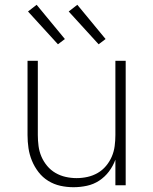

<svg xmlns="http://www.w3.org/2000/svg" viewBox="-20 -774 640 802"><path d="M287 8Q259 8 232 2Q205 -4 181.5 -18.5Q158 -33 141 -55Q124 -77 113.5 -102.5Q103 -128 99 -155Q95 -182 95 -210V-520H138V-210Q138 -187 141 -164Q144 -141 153 -120Q162 -99 177 -81Q192 -63 212 -51.5Q232 -40 254.5 -35Q277 -30 300 -30Q323 -30 345.5 -35Q368 -40 388 -51.5Q408 -63 423 -81Q438 -99 447 -120Q456 -141 459 -164Q462 -187 462 -210V-520H505V0H462V-107Q452 -80 435 -57.5Q418 -35 394.5 -19.5Q371 -4 343 2Q315 8 287 8ZM392 -589 267 -726 303 -754 421 -611ZM222 -589 97 -726 133 -754 251 -611Z"/></svg>

Font: Zed Sans Extralight Extended
Style: Regular
Weight: 200
Width: 7
Designer: Belleve Invis
Foundry: Belleve Invis
Version: Version 1.0.0; ttfautohint (v1.8.4)